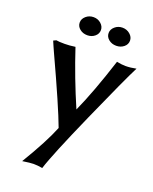

<svg xmlns="http://www.w3.org/2000/svg" viewBox="-157 -704 820 1030"><g transform="rotate(20 253.0 -189.5)"><path d="M34.2 -425.8 49.8 -433.1Q64.5 -430.2 98.1 -430.2Q125 -430.2 158.2 -435.1Q210.4 -276.9 277.8 -121.1Q332.5 -241.7 395 -436Q423.8 -430.2 444.8 -430.2Q473.6 -430.2 505.9 -437Q467.8 -362.8 353.3 -104.7Q238.8 153.3 212.9 236.8Q186 231.9 162.1 231.9Q144.5 231.9 99.1 238.8Q186 95.2 222.2 4.9Q183.6 -100.1 59.1 -369.1Q54.7 -378.9 46.1 -398.2Q37.6 -417.5 34.2 -425.8ZM134.8 -565.9Q134.8 -586.9 152.8 -602.5Q170.9 -618.2 195.8 -618.2Q220.7 -618.2 238.3 -602.5Q255.9 -586.9 255.9 -565.9Q255.9 -544.4 238.3 -529.8Q220.7 -515.1 195.8 -515.1Q170.4 -515.1 152.6 -529.8Q134.8 -544.4 134.8 -565.9ZM299.8 -565.9Q299.8 -586.9 317.9 -602.5Q335.9 -618.2 360.8 -618.2Q385.7 -618.2 403.8 -602.5Q421.9 -586.9 421.9 -565.9Q421.9 -544.4 404.1 -529.8Q386.2 -515.1 360.8 -515.1Q335.4 -515.1 317.6 -529.8Q299.8 -544.4 299.8 -565.9Z"/></g></svg>

Font: Linear Smooth
Style: Bold
Weight: 700
Designer: Philipp H. Poll, Flanker
Foundry: Philipp H. Poll, reworked by Flanker
Version: Version 1.061 | FøM Fix